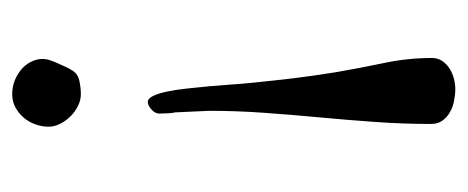

<svg xmlns="http://www.w3.org/2000/svg" viewBox="-240 -508 748 307"><g transform="rotate(90 133.5 -355.0)"><path d="M75.7 -58.1Q76.2 -59.6 77.9 -64.5Q79.6 -69.3 82.3 -75.2Q85 -81.1 87.4 -86.4Q89.8 -91.8 91.8 -94.7Q97.2 -105.5 108.9 -108.2Q120.6 -110.8 130.9 -110.8Q140.6 -110.8 149.9 -106.2Q159.2 -101.6 166.5 -94.2Q173.8 -86.9 178.5 -77.6Q183.1 -68.4 183.1 -59.1Q183.1 -48.8 179.4 -38.3Q175.8 -27.8 168.7 -19.5Q161.6 -11.2 152.1 -6.1Q142.6 -1 130.9 -1Q119.1 -1 108.4 -5.4Q97.7 -9.8 89.6 -17.3Q81.5 -24.9 77.4 -35.4Q73.2 -45.9 75.7 -58.1ZM143.6 -217.8Q138.2 -217.8 134 -226.1Q129.9 -234.4 127 -248.3Q124 -262.2 122.1 -280Q120.1 -297.9 118.4 -316.4Q116.7 -335 115.5 -353Q114.3 -371.1 112.8 -385.3Q110.8 -404.3 109.1 -420.4Q107.4 -436.5 105.5 -451.9Q103.5 -467.3 101.3 -483.2Q99.1 -499 96.2 -517.1Q89.4 -557.1 81.3 -595.2Q73.2 -633.3 73.2 -672.4Q73.2 -681.6 78.1 -688.7Q83 -695.8 90.3 -700.4Q97.7 -705.1 106.4 -707.3Q115.2 -709.5 123 -709.5Q131.8 -709.5 141.8 -707.5Q151.9 -705.6 159.9 -700.9Q168 -696.3 173.3 -689Q178.7 -681.6 178.7 -670.9Q178.7 -626 175.5 -581.5Q172.4 -537.1 168.2 -492.9Q164.1 -448.7 160.9 -404.5Q157.7 -360.4 157.7 -315.9L160.2 -261.2Q161.1 -258.8 161.6 -251Q162.1 -243.2 162.1 -236.3Q162.1 -229.5 155.5 -223.6Q148.9 -217.8 143.6 -217.8Z"/></g></svg>

Font: IM FELL French Canon SC
Style: Regular
Weight: 400
Designer: Igino Marini
Foundry: Igino Marini
Version: 3.00